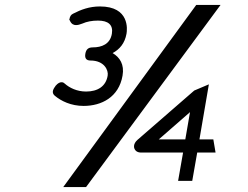

<svg xmlns="http://www.w3.org/2000/svg" viewBox="-20 -677 1000 774"><path d="M275 -622C266 -618 262 -611 260 -600L259 -598L260 -597C265 -588 271 -565 312 -582C330 -590 351 -594 375 -594C416 -594 437 -577 431 -541C424 -499 390 -486 354 -486C336 -486 327 -478 324 -460C321 -442 328 -433 345 -433C400 -433 418 -394 414 -372C407 -329 374 -308 327 -308C290 -308 260 -323 241 -340C228 -353 212 -341 203 -330V-329C191 -314 189 -301 201 -291C226 -270 266 -250 317 -250C389 -250 459 -285 474 -372C482 -417 463 -446 434 -463C462 -478 483 -502 490 -541C493 -558 503 -651 383 -651C340 -651 306 -638 275 -622ZM849 -62 840 -115H784L822 -337L763 -312L534 -113C516 -97 517 -78 529 -68C534 -64 541 -62 549 -62H718L698 52H755L775 -62ZM746 -225 727 -115H620ZM327 77 869 -657H771L235 77Z"/></svg>

Font: Charger Monospace
Style: Regular
Weight: 400
Designer: Jasper
Foundry: Cannot Into Space Fonts
Version: Version 0.980